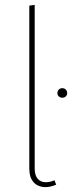

<svg xmlns="http://www.w3.org/2000/svg" viewBox="-20 -756 295 786"><path d="M100 -66V-733L122 -736V-66Q122 -39 134 -24.5Q146 -10 168 -10Q185 -10 203 -18L210 0Q186 10 167 10Q136 10 118 -9.5Q100 -29 100 -66ZM255 -375Q255 -367 249.5 -361.5Q244 -356 235 -356Q226 -356 220.5 -361.5Q215 -367 215 -375Q215 -383 220.5 -389Q226 -395 235 -395Q244 -395 249.5 -389Q255 -383 255 -375Z"/></svg>

Font: Fira Sans Condensed Thin
Style: Regular
Weight: 250
Width: 3
Designer: Carrois Corporate & Edenspiekermann AG
Foundry: Carrois Corporate GbR & Edenspiekermann AG
Version: Version 4.203